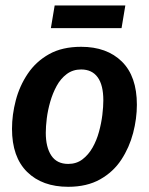

<svg xmlns="http://www.w3.org/2000/svg" viewBox="-20 -688 559 720"><path d="M235.8 12.5Q138.3 12.5 81.7 -43.3Q25 -99.2 25 -205Q25 -257.5 39.2 -311.7Q53.3 -365.8 84.2 -411.7Q115 -457.5 164.2 -485Q213.3 -512.5 284.2 -512.5Q380.8 -512.5 437.1 -457.1Q493.3 -401.7 493.3 -295Q493.3 -243.3 479.2 -189.2Q465 -135 435 -89.2Q405 -43.3 355.4 -15.4Q305.8 12.5 235.8 12.5ZM235.8 -73.3Q266.7 -73.3 289.2 -90.4Q311.7 -107.5 327.1 -134.6Q342.5 -161.7 351.2 -193.8Q360 -225.8 363.8 -257.1Q367.5 -288.3 367.5 -311.7Q367.5 -369.2 346.2 -398.3Q325 -427.5 284.2 -427.5Q253.3 -427.5 230.4 -410.4Q207.5 -393.3 192.5 -365.8Q177.5 -338.3 168.3 -306.2Q159.2 -274.2 155.4 -243.8Q151.7 -213.3 151.7 -190Q151.7 -135.8 172.5 -104.6Q193.3 -73.3 235.8 -73.3ZM170.8 -582.5 185 -667.5H450L435.8 -582.5Z"/></svg>

Font: Familjen Grotesk SemiBold
Style: Italic
Weight: 600
Italic angle: -9.46201°
Designer: Anders Wikstroem, Jonas Baeckman, Matilda Gysing, Kristian Moeller
Foundry: Familjen STHLM AB
Version: Version 2.002